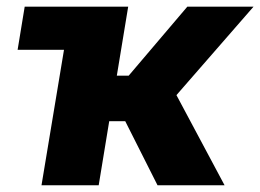

<svg xmlns="http://www.w3.org/2000/svg" viewBox="-20 -549 771 569"><path d="M32.2 -401.4 53.2 -529.3H248.5L227.1 -401.4ZM103 0 190.9 -529.3H359.9L326.2 -324.7H361.3L535.2 -529.3H731.4L502.9 -267.1L645.5 0H446.8L351.1 -189.9H303.7L272.5 0Z"/></svg>

Font: Inter 24pt ExtraBold
Style: Italic
Weight: 800
Italic angle: -9.3988°
Designer: Rasmus Andersson
Foundry: rsms
Version: Version 4.001;git-66647c0bb